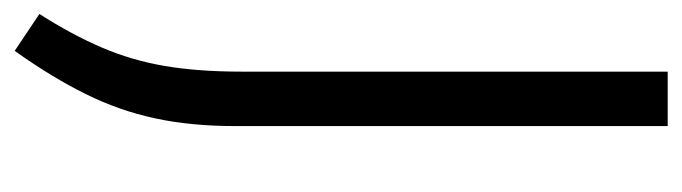

<svg xmlns="http://www.w3.org/2000/svg" viewBox="-370 -418 952 268"><g transform="rotate(90 106.0 -284.0)"><path d="M43 171.5 -8.5 137Q20.5 91.5 38.2 50.2Q56 9 64 -37.5Q72 -84 72 -145.5V-740H148V-136.5Q148 -74.5 137.2 -24.5Q126.5 25.5 103.2 72.5Q80 119.5 43 171.5Z"/></g></svg>

Font: Encode Sans SC Condensed
Style: Regular
Weight: 400
Width: 3
Designer: Multiple Designers
Foundry: Impallari Type
Version: Version 3.002